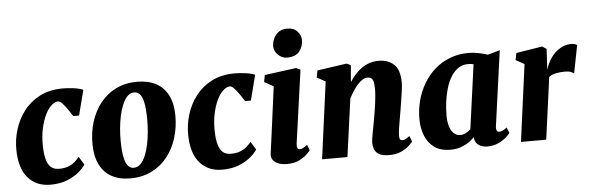

<svg xmlns="http://www.w3.org/2000/svg" viewBox="-51 -984 3588 1170"><g transform="rotate(-5 1743.0 -399.0)"><path d="M215 10Q129.5 10 78.8 -48Q28 -106 26.5 -219.5Q25.5 -281.5 44.2 -343Q63 -404.5 101.8 -455.5Q140.5 -506.5 200.2 -537.2Q260 -568 340.5 -568Q370.5 -568 405.8 -563.5Q441 -559 465 -549L425.5 -394.5H390Q379 -412 363.5 -434.8Q348 -457.5 332.5 -474.5Q317 -491.5 306 -491.5Q285.5 -491.5 264.2 -472.2Q243 -453 225.8 -417.5Q208.5 -382 198.2 -333Q188 -284 189.5 -225Q191 -173.5 200.8 -142Q210.5 -110.5 229 -96.2Q247.5 -82 276.5 -82Q308 -82 331 -90.5Q354 -99 371 -113Q388 -127 401 -144L431.5 -94.5Q418.5 -73.5 389.5 -49Q360.5 -24.5 316.8 -7.2Q273 10 215 10Z M794.5 -569Q863 -569 910.8 -543.5Q958.5 -518 984 -468Q1009.5 -418 1010 -345Q1010.5 -271.5 990.2 -206.5Q970 -141.5 930.5 -92Q891 -42.5 833.8 -14.2Q776.5 14 703.5 14Q637 14 589.8 -12Q542.5 -38 517.5 -88.5Q492.5 -139 491.5 -212Q491 -286 511.2 -350.8Q531.5 -415.5 570.8 -464.5Q610 -513.5 666.5 -541.2Q723 -569 794.5 -569ZM773 -506Q748.5 -506 730.5 -487.8Q712.5 -469.5 699.8 -439Q687 -408.5 679 -371Q671 -333.5 667.5 -294Q664 -254.5 664.5 -219Q665 -151 673.8 -114Q682.5 -77 697 -62.8Q711.5 -48.5 729 -48.5Q753.5 -48.5 771.5 -66.5Q789.5 -84.5 802.2 -115Q815 -145.5 822.8 -183.2Q830.5 -221 834 -260.8Q837.5 -300.5 837 -337Q836.5 -405.5 827.8 -442Q819 -478.5 804.8 -492.2Q790.5 -506 773 -506Z M1266 10Q1180.5 10 1129.8 -48Q1079 -106 1077.5 -219.5Q1076.5 -281.5 1095.2 -343Q1114 -404.5 1152.8 -455.5Q1191.5 -506.5 1251.2 -537.2Q1311 -568 1391.5 -568Q1421.5 -568 1456.8 -563.5Q1492 -559 1516 -549L1476.5 -394.5H1441Q1430 -412 1414.5 -434.8Q1399 -457.5 1383.5 -474.5Q1368 -491.5 1357 -491.5Q1336.5 -491.5 1315.2 -472.2Q1294 -453 1276.8 -417.5Q1259.5 -382 1249.2 -333Q1239 -284 1240.5 -225Q1242 -173.5 1251.8 -142Q1261.5 -110.5 1280 -96.2Q1298.5 -82 1327.5 -82Q1359 -82 1382 -90.5Q1405 -99 1422 -113Q1439 -127 1452 -144L1482.5 -94.5Q1469.5 -73.5 1440.5 -49Q1411.5 -24.5 1367.8 -7.2Q1324 10 1266 10Z M1664 10Q1630 10 1607.8 0.5Q1585.5 -9 1575.5 -25.2Q1565.5 -41.5 1568.5 -62.5Q1571.5 -86 1575.8 -116.8Q1580 -147.5 1585 -185.2Q1590 -223 1596 -267.5Q1602 -312 1608.5 -362.5Q1615 -413 1622.5 -469L1566.5 -499.5L1574.5 -542L1767.5 -568L1794 -556L1731.5 -110Q1729 -92 1733.2 -82.5Q1737.5 -73 1748.5 -73Q1757 -73 1767 -78Q1777 -83 1794 -95.5L1807 -61Q1801.5 -53.5 1783.8 -36.5Q1766 -19.5 1736 -4.8Q1706 10 1664 10ZM1718.5 -636Q1686.5 -636 1662.5 -661.2Q1638.5 -686.5 1640.5 -717Q1643 -756.5 1667.5 -784.2Q1692 -812 1736.5 -812Q1775 -812 1797 -787.5Q1819 -763 1818.5 -734Q1818 -693.5 1794.2 -664.8Q1770.5 -636 1718.5 -636Z M2093.5 -453.5Q2110 -479 2129 -500Q2148 -521 2170.2 -536.2Q2192.5 -551.5 2218 -559.8Q2243.5 -568 2272.5 -568Q2329.5 -568 2365.8 -535.2Q2402 -502.5 2402 -420Q2402 -405.5 2397.8 -374.5Q2393.5 -343.5 2388 -308.8Q2382.5 -274 2378 -247Q2374 -222 2369 -195Q2364 -168 2360.5 -143.2Q2357 -118.5 2357 -100.5Q2357 -82.5 2363 -77.8Q2369 -73 2375.5 -73Q2384 -73 2393.5 -77.8Q2403 -82.5 2420 -95L2433.5 -60.5Q2428.5 -53 2410.5 -36Q2392.5 -19 2362 -4.5Q2331.5 10 2288 10Q2245.5 10 2224.8 -2.8Q2204 -15.5 2197.2 -34.5Q2190.5 -53.5 2190.5 -72Q2190.5 -83 2192.8 -99Q2195 -115 2198.8 -134.5Q2202.5 -154 2206.5 -175Q2210.5 -196 2214 -216Q2217.5 -236 2221.5 -259.8Q2225.5 -283.5 2228.8 -308.5Q2232 -333.5 2234.2 -357.8Q2236.5 -382 2236 -403.5Q2235.5 -431 2231.2 -445.8Q2227 -460.5 2218.2 -466.2Q2209.5 -472 2196 -472Q2181.5 -472 2166 -462.5Q2150.5 -453 2135.5 -436.5Q2120.5 -420 2106.5 -398.5Q2092.5 -377 2081 -352.5L2032.5 0H1877.5L1940.5 -470.5L1888.5 -499.5L1896.5 -542L2077 -568L2102 -556Z M2950.5 -110Q2948 -90 2953.2 -81.5Q2958.5 -73 2969.5 -73Q2976.5 -73 2987 -77.5Q2997.5 -82 3014.5 -95L3028.5 -60.5Q3023 -52 3004 -35Q2985 -18 2955.5 -4Q2926 10 2888 10Q2856.5 10 2835 -4.8Q2813.5 -19.5 2810.5 -48.5L2811 -54.5Q2795.5 -38 2773.5 -23.2Q2751.5 -8.5 2723.8 0.8Q2696 10 2662 10Q2601.5 10 2563.2 -18Q2525 -46 2507.2 -92.5Q2489.5 -139 2489.5 -193.5Q2489.5 -251 2504 -305.8Q2518.5 -360.5 2546.5 -408Q2574.5 -455.5 2615.2 -491.5Q2656 -527.5 2708.5 -547.8Q2761 -568 2824 -568Q2853 -568 2885.5 -561.2Q2918 -554.5 2939.5 -547L3014 -568ZM2847.5 -497Q2839 -499 2830.2 -499.8Q2821.5 -500.5 2813 -500.5Q2778.5 -500.5 2752.5 -482.2Q2726.5 -464 2708 -433Q2689.5 -402 2678 -362.8Q2666.5 -323.5 2661.2 -281.5Q2656 -239.5 2656 -199.5Q2656 -160.5 2665 -132.2Q2674 -104 2690.5 -89Q2707 -74 2729.5 -74Q2738.5 -74 2747 -76.2Q2755.5 -78.5 2763.5 -82.5Q2771.5 -86.5 2779 -92Q2786.5 -97.5 2793.5 -104Z M3094 0 3157 -470.5 3105 -499.5 3113 -542 3273 -568 3299 -551 3294 -459.5 3291.5 -423Q3300 -451.5 3314.8 -477.8Q3329.5 -504 3350.2 -524.2Q3371 -544.5 3396.8 -556.2Q3422.5 -568 3452.5 -568Q3465.5 -568 3474.2 -564.5Q3483 -561 3486.5 -558L3453 -387Q3450 -391 3436 -397.2Q3422 -403.5 3398.5 -403.5Q3383.5 -403.5 3369 -402Q3354.5 -400.5 3341.5 -397.8Q3328.5 -395 3318 -390.2Q3307.5 -385.5 3300 -379L3248.5 0Z"/></g></svg>

Font: Merriweather Light 18pt Black
Style: Italic
Weight: 900
Italic angle: -7.8°
Version: Version 2.101